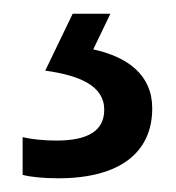

<svg xmlns="http://www.w3.org/2000/svg" viewBox="-20 -86 257 280"><path d="M202 72C202 23 166 -3 116 -14L141 -66H86L46 17C96 24 132 39 132 74C132 105 108 119 62 119C44 119 25 117 13 114V169C24 172 43 174 65 174C154 174 202 137 202 72Z"/></svg>

Font: Noto Sans Malayalam UI SemiCondensed
Style: Regular
Weight: 400
Width: 4
Designer: Jelle Bosma - Monotype Design Team
Foundry: Monotype Imaging Inc.
Version: Version 2.104